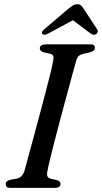

<svg xmlns="http://www.w3.org/2000/svg" viewBox="-20 -916 497 936"><path d="M211 -80.5Q203.5 -49 228.5 -44.5L255.5 -38.5Q275 -33.5 275 -19.5Q275 0 245.5 0H33Q18.5 0 13.2 -5Q8 -10 8 -18Q7 -34 30.5 -39.5L60.5 -45Q88 -50 99 -82Q105 -104.5 116.2 -145.8Q127.5 -187 141.8 -239.5Q156 -292 171 -348.2Q186 -404.5 200 -457.5Q214 -510.5 224.5 -553.2Q235 -596 239.5 -620.5Q242.5 -635.5 239.2 -643.5Q236 -651.5 222 -654.5L193.5 -661Q174 -666.5 174 -680.5Q174 -700 208.5 -700H418.5Q433 -700 438 -695.5Q443 -691 443 -683.5Q443 -667.5 418.5 -661L386.5 -653.5Q372 -650 364.2 -643.5Q356.5 -637 352 -621.5Q344.5 -596 332.2 -550.8Q320 -505.5 305 -450Q290 -394.5 274.5 -336.5Q259 -278.5 245.5 -226.2Q232 -174 222.8 -135.2Q213.5 -96.5 211 -80.5ZM449 -750Q436.5 -742 422 -752.5L335.5 -817.5L215 -752.5Q195 -742 187 -750Q183.5 -753.5 185 -759.8Q186.5 -766 195.5 -773L314 -874Q326.5 -884 336 -889.8Q345.5 -895.5 357 -895.5Q368.5 -895.5 374.8 -889.8Q381 -884 387.5 -874L453.5 -773Q458.5 -766 456.2 -759.8Q454 -753.5 449 -750Z"/></svg>

Font: Fraunces 9pt
Style: Italic
Weight: 400
Italic angle: -16°
Version: Version 1.000;[b76b70a41]